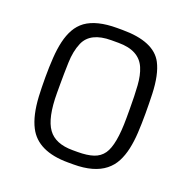

<svg xmlns="http://www.w3.org/2000/svg" viewBox="-134 -888 1017 1028"><g transform="rotate(20 374.5 -373.5)"><path d="M360.8 9.8Q187 9.8 131.3 -99.6Q98.6 -163.1 92.8 -269Q90.3 -318.8 90.3 -377.4Q90.3 -436 93.8 -488.5Q97.2 -541 107.2 -583.5Q117.2 -626 135.5 -658.4Q153.8 -690.9 183.6 -712.9Q245.1 -756.8 360.8 -756.8H391.1Q572.3 -756.8 623 -659.2Q654.8 -598.1 658.7 -489.3Q660.6 -436 660.6 -376.7Q660.6 -317.4 657.7 -267.3Q654.8 -217.3 645.5 -174.8Q636.2 -132.3 618.4 -98.1Q600.6 -64 570.3 -40Q507.8 9.8 391.1 9.8ZM390.1 -60.5Q443.8 -60.5 479.2 -72.3Q514.6 -84 535.2 -113.3Q573.2 -167.5 573.2 -321.3V-374Q573.2 -447.8 569.3 -505.4Q565.4 -563 548.3 -602.5Q513.2 -684.6 396 -684.6H355Q235.8 -684.6 202.6 -607.9Q181.6 -559.1 179.7 -492.7Q177.7 -426.3 177.7 -374V-321.3Q177.7 -177.2 220.7 -118.2Q262.2 -60.5 360.8 -60.5Z"/></g></svg>

Font: Armata
Style: Regular
Weight: 400
Designer: Viktoriya Grabowska
Foundry: Viktoriya Grabowska
Version: Version 1.002